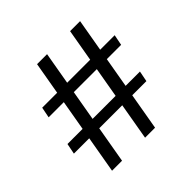

<svg xmlns="http://www.w3.org/2000/svg" viewBox="-171 -861 1032 1032"><g transform="rotate(-45 345.0 -345.0)"><path d="M318 -690 198 0H122L242 -690ZM569 -690 449 0H373L493 -690ZM647 -505 635 -444H84L96 -505ZM605 -271 593 -210H42L54 -271Z"/></g></svg>

Font: Exo 2 Medium
Style: Regular
Weight: 500
Designer: Natanael Gama
Foundry: Natanael Gama
Version: Version 2.010